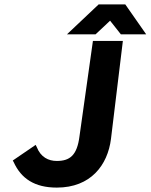

<svg xmlns="http://www.w3.org/2000/svg" viewBox="-20 -840 684 872"><path d="M238 12C392 12 469 -90 484 -209L538 -654H402L341 -221C330 -134 297 -109 238 -109C200 -109 165 -126 147 -172L142 -182L38 -111L42 -104C76 -29 137 12 238 12ZM529 -684H644L549 -820H428L284 -684H414L480 -746Z"/></svg>

Font: Falling Sky
Style: SeBdObl
Weight: 600
Designer: Paul D. Hunt
Foundry: Adobe Systems Incorporated
Version: Version 1.02